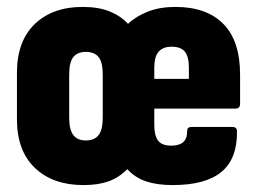

<svg xmlns="http://www.w3.org/2000/svg" viewBox="-20 -527 744 555"><path d="M221 8Q133 8 81 -41.5Q29 -91 29 -182V-317Q29 -408 80.5 -457.5Q132 -507 219 -507Q265 -507 297 -494Q329 -481 350 -458Q373 -480 407.5 -493.5Q442 -507 487 -507Q577 -507 625.5 -458Q674 -409 674 -311V-227Q674 -213 660 -213H426V-166Q426 -135 437 -120.5Q448 -106 475 -106Q498 -106 509.5 -116Q521 -126 521 -148Q521 -160 533 -160H652Q665 -160 665 -147Q666 -68 620 -30Q574 8 479 8Q435 8 403 -2.5Q371 -13 348 -38Q323 -13 293 -2.5Q263 8 221 8ZM228 -121Q253 -121 265 -136.5Q277 -152 277 -187V-311Q277 -347 265 -362Q253 -377 228 -377Q204 -377 192 -362Q180 -347 180 -311V-187Q180 -152 192 -136.5Q204 -121 228 -121ZM426 -299H526V-332Q526 -363 514.5 -377.5Q503 -392 476 -392Q451 -392 438.5 -377.5Q426 -363 426 -332Z"/></svg>

Font: Sofia Sans Condensed Black
Style: Regular
Weight: 900
Designer: Botio Nikoltchev, Ani Petrova
Foundry: lettersoup
Version: Version 4.101